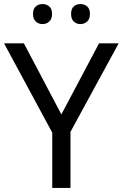

<svg xmlns="http://www.w3.org/2000/svg" viewBox="-20 -928 606 948"><path d="M283 -363 469 -714H566L328 -277V0H238V-273L0 -714H98ZM143 -859Q143 -885 157 -896.5Q171 -908 190 -908Q209 -908 223 -896.5Q237 -885 237 -859Q237 -834 223 -821.5Q209 -809 190 -809Q171 -809 157 -821.5Q143 -834 143 -859ZM331 -859Q331 -885 344.5 -896.5Q358 -908 377 -908Q396 -908 410 -896.5Q424 -885 424 -859Q424 -834 410 -821.5Q396 -809 377 -809Q358 -809 344.5 -821.5Q331 -834 331 -859Z"/></svg>

Font: Noto Sans Old Permic
Style: Regular
Weight: 400
Designer: Monotype Design Team
Foundry: Monotype Imaging Inc.
Version: Version 2.001; ttfautohint (v1.8.4.7-5d5b)